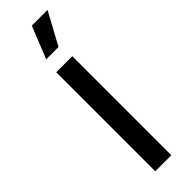

<svg xmlns="http://www.w3.org/2000/svg" viewBox="-301 -901 905 905"><g transform="rotate(-45 151.5 -448.5)"><path d="M171.9 -897H276.9L189.9 -736.8H107.9ZM205.1 -660.2V0H98.1V-660.2Z"/></g></svg>

Font: Work Sans Medium
Style: Regular
Weight: 500
Designer: Wei Huang
Foundry: Wei Huang
Version: Version 2.012